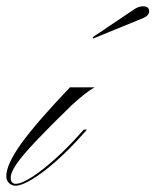

<svg xmlns="http://www.w3.org/2000/svg" viewBox="-102 -580 493 609"><path d="M-53 9Q-65 9 -73.5 0.5Q-82 -8 -82 -21Q-82 -59 -34 -125.5Q14 -192 120 -303H198Q185 -296 166.5 -281.5Q148 -267 125 -246Q54 -177 11.5 -132Q-31 -87 -49.5 -60Q-68 -33 -68 -17Q-68 3 -52 3Q-34 3 -0.5 -18.5Q33 -40 73.5 -76.5Q114 -113 152 -156L164 -169H174L165 -159Q122 -110 79.5 -72Q37 -34 2 -12.5Q-33 9 -53 9ZM194 -458 192 -462 326 -552Q339 -560 352 -560Q371 -560 371 -544Q371 -531 353 -523Z"/></svg>

Font: Ballet
Style: Regular
Weight: 400
Designer: Maximiliano R. Sproviero
Foundry: Omnibus-Type
Version: Version 1.100